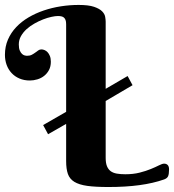

<svg xmlns="http://www.w3.org/2000/svg" viewBox="-20 -750 705 778"><path d="M408.2 -390.1 497.1 -441.9 517.1 -404.8 408.2 -340.8V-110.8Q408.2 -89.8 413.3 -76.9Q418.5 -64 428.2 -56.6Q438 -49.3 452.9 -46.6Q467.8 -43.9 487.8 -43.9Q520 -43.9 545.9 -50.5Q571.8 -57.1 591.3 -65.2Q610.8 -73.2 624.3 -80.1Q637.7 -86.9 645 -86.9Q654.3 -86.9 659.7 -81.1Q665 -75.2 665 -64Q665 -44.4 661.1 -35.9Q657.2 -27.3 645 -22.9Q600.6 -7.3 544.9 0.2Q489.3 7.8 418.9 7.8Q366.7 7.8 333.5 3.2Q300.3 -1.5 281.2 -13.2Q262.2 -24.9 255.1 -45.2Q248 -65.4 248 -97.2V-248L174.8 -206.1L154.8 -243.2L248 -296.9V-651.9Q248 -662.6 245.6 -668.9Q243.2 -675.3 238.8 -679Q234.4 -682.6 228.3 -683.8Q222.2 -685.1 214.8 -685.1Q204.1 -685.1 188.2 -681.6Q172.4 -678.2 154.8 -671.4Q137.2 -664.6 119.4 -654.5Q101.6 -644.5 87.6 -631.8Q73.7 -619.1 64.9 -603.5Q56.2 -587.9 56.2 -569.8Q56.2 -554.2 60.3 -544.9Q64.5 -535.6 69.8 -531Q75.2 -526.4 80.8 -525.1Q86.4 -523.9 88.9 -523.9Q101.1 -523.9 108.9 -528.1Q116.7 -532.2 123 -536.9Q129.4 -541.5 135 -545.7Q140.6 -549.8 147.9 -549.8Q153.8 -549.8 160.4 -547.1Q167 -544.4 172.6 -538.6Q178.2 -532.7 182.1 -523.2Q186 -513.7 186 -500Q186 -480.5 178.5 -466.3Q170.9 -452.1 158.9 -442.6Q147 -433.1 131.6 -428.5Q116.2 -423.8 101.1 -423.8Q77.6 -423.8 58.8 -431.9Q40 -439.9 26.9 -454.1Q13.7 -468.3 6.8 -487.3Q0 -506.3 0 -527.8Q0 -561.5 12.2 -589.6Q24.4 -617.7 45.7 -640.1Q66.9 -662.6 95.5 -679.4Q124 -696.3 157.2 -707.5Q190.4 -718.8 226.6 -724.4Q262.7 -730 298.8 -730Q338.9 -730 361.1 -722.4Q383.3 -714.8 393.8 -704.1Q404.3 -693.4 406.2 -681.6Q408.2 -669.9 408.2 -662.1Z"/></svg>

Font: Berkshire Swash
Style: Regular
Weight: 700
Designer: Astigmatic (AOETI)
Foundry: Astigmatic (AOETI)
Version: Version 1.000